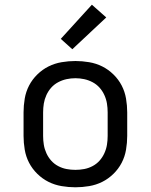

<svg xmlns="http://www.w3.org/2000/svg" viewBox="-20 -787 640 815"><path d="M300 8Q271 8 241.5 3Q212 -2 186 -15Q160 -28 138.5 -49Q117 -70 103.5 -96Q90 -122 85 -151.5Q80 -181 80 -210V-310Q80 -339 85 -368.5Q90 -398 103.5 -424Q117 -450 138.5 -471Q160 -492 186 -505Q212 -518 241.5 -523Q271 -528 300 -528Q329 -528 358.5 -523Q388 -518 414 -505Q440 -492 461.5 -471Q483 -450 496.5 -424Q510 -398 515 -368.5Q520 -339 520 -310V-210Q520 -181 515 -151.5Q510 -122 496.5 -96Q483 -70 461.5 -49Q440 -28 414 -15Q388 -2 358.5 3Q329 8 300 8ZM300 -66Q319 -66 337.5 -69.5Q356 -73 373 -82Q390 -91 402.5 -105Q415 -119 423 -136.5Q431 -154 434 -172.5Q437 -191 437 -210V-310Q437 -329 434 -347.5Q431 -366 423 -383.5Q415 -401 402.5 -415Q390 -429 373 -438Q356 -447 337.5 -451Q319 -455 300 -455Q281 -455 262.5 -451Q244 -447 227 -438Q210 -429 197.5 -415Q185 -401 177 -383.5Q169 -366 166 -347.5Q163 -329 163 -310V-210Q163 -191 166 -172.5Q169 -154 177 -136.5Q185 -119 197.5 -105Q210 -91 227 -82Q244 -73 262.5 -69.5Q281 -66 300 -66ZM287 -578 238 -622 370 -767 431 -713Z"/></svg>

Font: Iosevka Aile
Style: Regular
Weight: 400
Designer: Belleve Invis
Foundry: Belleve Invis
Version: Version 28.0.1; ttfautohint (v1.8.4)